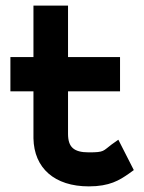

<svg xmlns="http://www.w3.org/2000/svg" viewBox="-20 -652 512 683"><path d="M17 -327H99V-160C101 -54 174 11 296 11C370 11 405 -11 438 -34L456 -47L401 -155L377 -138C346 -115 352 -110 296 -110C242 -110 222 -129 222 -176V-327H407V-449H222V-632H99V-449H17Z"/></svg>

Font: Charger Sport
Style: Ult
Weight: 1000
Designer: Jasper
Foundry: Cannot Into Space Fonts
Version: Version 1.1